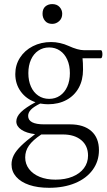

<svg xmlns="http://www.w3.org/2000/svg" viewBox="-20 -626 510 919"><path d="M35.2 161.1Q35.2 138.2 45.9 116.9Q56.6 95.7 81.1 71.8Q105.5 47.9 147.9 16.1Q106.4 11.2 82.3 -5.1Q58.1 -21.5 58.1 -44.9Q58.1 -67.4 80.3 -89.4Q102.5 -111.3 149.9 -136.7Q105.5 -151.9 79.3 -188Q53.2 -224.1 53.2 -271.5Q53.2 -314.9 75.7 -349.9Q98.1 -384.8 137.2 -404.8Q176.3 -424.8 225.1 -424.8Q245.6 -424.8 267.3 -419.9Q289.1 -415 307.1 -406.7Q353 -385.7 382.3 -385.7H463.4Q466.3 -385.7 468.3 -379.9Q470.2 -374 470.2 -366.7Q470.2 -358.9 468.3 -353Q466.3 -347.2 463.4 -347.2H375Q377.4 -328.1 377.4 -292.5Q377.4 -242.7 356.7 -205.3Q335.9 -168 298.1 -147.5Q260.3 -127 210 -127Q193.8 -127 172.4 -130.4Q141.6 -115.2 128.2 -101.3Q114.7 -87.4 114.7 -71.3Q114.7 -30.8 190.9 -30.8H314.9Q380.9 -30.8 417.2 1.5Q453.6 33.7 453.6 92.8Q453.6 146 423.6 187Q393.6 228 339.6 250.5Q285.6 272.9 214.8 272.9Q160.6 272.9 120.1 259.3Q79.6 245.6 57.4 220.2Q35.2 194.8 35.2 161.1ZM245.6 233.9Q292 233.9 327.1 219.5Q362.3 205.1 381.8 179Q401.4 152.8 401.4 118.7Q401.4 71.8 368.9 44.7Q336.4 17.6 280.8 17.6H177.7Q136.7 44.9 118.7 70.6Q100.6 96.2 100.6 127.4Q100.6 158.7 118.9 182.9Q137.2 207 169.9 220.5Q202.6 233.9 245.6 233.9ZM215.3 -152.8Q244.6 -152.8 267.1 -168.2Q289.6 -183.6 302 -211.4Q314.5 -239.3 314.5 -275.9Q314.5 -312.5 302 -340.3Q289.6 -368.2 267.1 -383.5Q244.6 -398.9 215.3 -398.9Q186 -398.9 163.3 -383.5Q140.6 -368.2 128.2 -340.3Q115.7 -312.5 115.7 -275.9Q115.7 -239.3 128.2 -211.4Q140.6 -183.6 163.3 -168.2Q186 -152.8 215.3 -152.8ZM183.6 -560.1Q183.6 -583.5 197 -595Q210.4 -606.4 230 -606.4Q252.4 -606.4 265.1 -592.5Q277.8 -578.6 277.8 -560.1Q277.8 -538.1 263.2 -524.9Q248.5 -511.7 230 -511.7Q207.5 -511.7 195.6 -526.1Q183.6 -540.5 183.6 -560.1Z"/></svg>

Font: JuniusX Light
Style: Regular
Weight: 300
Designer: Peter S. Baker
Foundry: Briery Creek Software
Version: Version 1.008